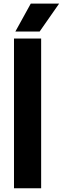

<svg xmlns="http://www.w3.org/2000/svg" viewBox="-20 -1016 339 1036"><path d="M55.5 0V-808H202V0ZM63 -846 146 -996.5H299L194 -846Z"/></svg>

Font: Encode Sans Semi Condensed
Style: Bold
Weight: 700
Width: 4
Designer: Multiple Designers
Foundry: Impallari Type
Version: Version 3.000; ttfautohint (v1.8.3) -l 8 -r 50 -G 200 -x 14 